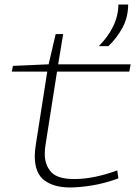

<svg xmlns="http://www.w3.org/2000/svg" viewBox="-20 -815 600 845"><path d="M496 -65 501 -30Q441 -8 386 1Q331 10 288 10Q217 10 175 -21.5Q133 -53 133 -128Q133 -150 138 -181L188 -500H32L37 -525L194 -532L225 -665H258L236 -532H555L549 -500H231L181 -182Q179 -171 178 -160Q177 -149 177 -138Q177 -89 205 -58Q233 -27 306 -27Q353 -27 401.5 -37.5Q450 -48 496 -65ZM415 -612Q456 -653 478.5 -700Q501 -747 501 -795H544Q544 -740 519.5 -694Q495 -648 457 -612Z"/></svg>

Font: Georama ExtraExtended ExtraLight
Style: Italic
Weight: 200
Width: 8
Italic angle: -9°
Designer: Jean-Baptiste Levee
Foundry: Production Type
Version: Version 1.000